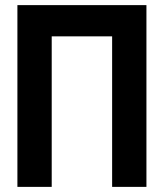

<svg xmlns="http://www.w3.org/2000/svg" viewBox="-20 -730 640 750"><path d="M48 0V-710H552V0H418V-588H182V0Z"/></svg>

Font: Geist Mono ExtraBold
Style: Regular
Weight: 800
Monospace: yes
Designer: Basement.studio, Andrés Briganti, Mateo Zaragoza
Foundry: Basement.studio, Vercel, Andrés Briganti, Guido Ferreyra, Mateo Zaragoza
Version: Version 1.500; ttfautohint (v1.8.4.7-5d5b)